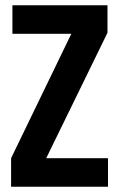

<svg xmlns="http://www.w3.org/2000/svg" viewBox="-20 -707 453 727"><path d="M27 -687H387V-583L155 -108H389V0H22V-108L250 -579H27Z"/></svg>

Font: Khand ExtraBold
Style: Regular
Weight: 800
Designer: Sanchit Sawaria and Jyotish Sonowal (Devanagari), Satya Rajpurohit (Latin)
Foundry: Indian Type Foundry
Version: Version 2.000;PS 1.0;hotconv 1.0.79;makeotf.lib2.5.61930